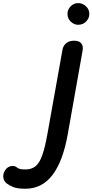

<svg xmlns="http://www.w3.org/2000/svg" viewBox="-272 -756 580 1205"><path d="M-113 428.5Q-163 428.5 -188.5 418Q-214 407.5 -229 396Q-248 381.5 -251.2 358Q-254.5 334.5 -239 311.5Q-226.5 292 -204.2 286.8Q-182 281.5 -165.5 295Q-157 302 -145.2 304.8Q-133.5 307.5 -112.5 307.5Q-73.5 307.5 -48.5 287Q-23.5 266.5 -6 216.2Q11.5 166 27 77L120.5 -445.5Q121.5 -454.5 128.8 -467.5Q136 -480.5 151.8 -490.5Q167.5 -500.5 194 -500.5Q224 -500.5 237.8 -484.2Q251.5 -468 246.5 -439L153.5 85Q123.5 255 57.8 341.8Q-8 428.5 -113 428.5ZM218.5 -600.5Q192 -600.5 171.8 -620.5Q151.5 -640.5 151.5 -668.5Q151.5 -696 171.2 -716.2Q191 -736.5 218.5 -736.5Q246 -736.5 267.2 -717Q288.5 -697.5 288.5 -668.5Q288.5 -640.5 268 -620.5Q247.5 -600.5 218.5 -600.5Z"/></svg>

Font: Edu AU VIC WA NT Hand SemiBold
Style: Regular
Weight: 600
Version: Version 1.001